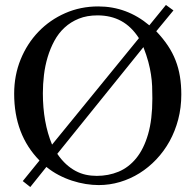

<svg xmlns="http://www.w3.org/2000/svg" viewBox="-20 -730 791 774"><path d="M710.9 -349.1Q710.9 -388.2 705.3 -422.1Q699.7 -456.1 687.7 -486.8Q675.8 -517.6 656.5 -546.4Q637.2 -575.2 609.9 -604L679.2 -688L648.9 -710L582 -627.9Q491.2 -704.1 376 -704.1Q304.7 -704.1 242.9 -677Q181.2 -649.9 135.3 -602.3Q89.4 -554.7 63.2 -490.5Q37.1 -426.3 37.1 -352.1Q37.1 -187 139.2 -83L71.8 0L102.1 23.9L167 -57.1Q190.4 -38.1 216.6 -24.4Q242.7 -10.7 270.3 -1.7Q297.9 7.3 325.2 11.7Q352.5 16.1 377.9 16.1Q421.9 16.1 463.6 3.7Q505.4 -8.8 542.2 -31.7Q579.1 -54.7 610.1 -87.4Q641.1 -120.1 663.6 -160.6Q686 -201.2 698.5 -248.8Q710.9 -296.4 710.9 -349.1ZM540 -576.2 189.9 -147Q152.8 -236.3 152.8 -354Q152.8 -390.1 157.2 -427.5Q161.6 -464.8 172.1 -499.8Q182.6 -534.7 199.2 -565.4Q215.8 -596.2 240.5 -618.9Q265.1 -641.6 297.9 -654.8Q330.6 -668 373 -668Q427.2 -668 468.5 -645.5Q509.8 -623 540 -576.2ZM594.2 -333Q594.2 -248 576.9 -188.7Q559.6 -129.4 529.1 -92Q498.5 -54.7 457.8 -37.8Q417 -21 370.1 -21Q347.2 -21 325.9 -25.6Q304.7 -30.3 284.9 -40.8Q265.1 -51.3 246.6 -68.1Q228 -85 210.9 -109.9L558.1 -540Q570.8 -507.3 577.9 -480.7Q585 -454.1 588.6 -429.9Q592.3 -405.8 593.3 -382.6Q594.2 -359.4 594.2 -333Z"/></svg>

Font: Galatia SIL
Style: Regular
Weight: 400
Designer: Development by SIL's NRSI team
Version: Version 2.1